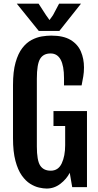

<svg xmlns="http://www.w3.org/2000/svg" viewBox="-20 -1039 542 1066"><path d="M238.8 7.8Q221.2 7.8 197 2.4Q172.9 -2.9 147.7 -18.6Q122.6 -34.2 100.8 -64.9Q79.1 -95.7 65.7 -146Q52.2 -196.3 52.2 -271.5V-566.9Q52.2 -642.1 66.4 -692.1Q80.6 -742.2 103.8 -772.2Q127 -802.2 155.3 -817.1Q183.6 -832 211.9 -836.7Q240.2 -841.3 264.2 -841.3Q332 -841.3 371.8 -817.4Q411.6 -793.5 429 -753.2Q446.3 -712.9 446.3 -664.6Q446.3 -637.7 442.4 -615Q438.5 -592.3 433.1 -564.9H335.4V-605Q335.4 -742.2 260.7 -742.2Q220.7 -742.2 202.6 -712.2Q184.6 -682.1 184.6 -602.1V-226.1Q184.6 -148.4 203.1 -119.9Q221.7 -91.3 261.7 -91.3Q303.7 -91.3 322.8 -132.1Q341.8 -172.9 341.8 -232.9V-339.4H276.9V-422.4H462.9V0H380.9L367.2 -79.6Q349.6 -44.9 315.4 -18.6Q281.2 7.8 238.8 7.8ZM308.1 -1018.6H429.7L309.6 -867.2H195.3L73.2 -1018.6H194.3L235.4 -955.1L254.9 -927.7L274.4 -955.1Z"/></svg>

Font: Fjalla One
Style: Regular
Weight: 400
Designer: Irina Smirnova, Eben Sorkin
Foundry: Sorkin Type
Version: Version 1.002; ttfautohint (v1.8.4.7-5d5b);gftools[0.9.25]